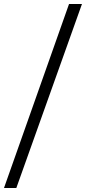

<svg xmlns="http://www.w3.org/2000/svg" viewBox="-49 -768 446 965"><path d="M363 -748 33 177H-29L298 -748Z"/></svg>

Font: Tiro Devanagari Marathi
Style: Regular
Weight: 400
Designer: Devanagari: John Hudson & Fiona Ross. Latin: John Hudson.
Foundry: Tiro Typeworks Ltd.
Version: Version 1.52